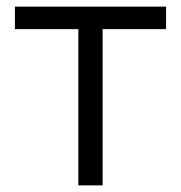

<svg xmlns="http://www.w3.org/2000/svg" viewBox="-20 -560 547 580"><path d="M290 0H216.7V-472H25V-540H481.7V-472H290Z"/></svg>

Font: Manrope Variable Light
Style: Regular
Weight: 200
Designer: Mikhail Sharanda
Foundry: Mikhail Sharanda
Version: Version 4.505